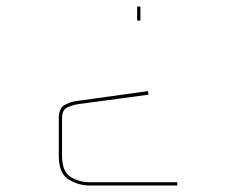

<svg xmlns="http://www.w3.org/2000/svg" viewBox="-20 -660 696 588"><path d="M410 -640V-597H400V-640ZM433 -381 435 -370 219 -341Q200 -338 185 -330.5Q170 -323 170 -297V-183Q170 -134 196.5 -118Q223 -102 254 -102H523V-92H254Q220 -92 190 -110.5Q160 -129 160 -183V-297Q160 -328 177 -338Q194 -348 217 -351Z"/></svg>

Font: Bungee Hairline
Style: Regular
Weight: 400
Designer: David Jonathan Ross
Foundry: David Jonathan Ross
Version: Version 1.001;PS 1.0;hotconv 1.0.72;makeotf.lib2.5.5900